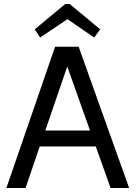

<svg xmlns="http://www.w3.org/2000/svg" viewBox="-20 -942 679 962"><path d="M12 0H108L179 -208H460L534 0H627L374 -708H256ZM317 -609 431 -288H207ZM307 -922 154 -795 181 -754 318 -846 452 -754 482 -795 329 -922Z"/></svg>

Font: Telex Regular
Style: Regular
Weight: 400
Designer: Andres Torresi
Foundry: Andres Torresi
Version: Version 1.001